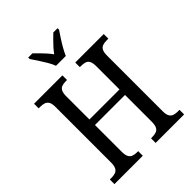

<svg xmlns="http://www.w3.org/2000/svg" viewBox="-263 -1076 1206 1206"><g transform="rotate(-45 340.5 -472.5)"><path d="M31 0V-41H48Q67 -41 81.5 -46.5Q96 -52 104 -67Q112 -82 112 -112V-605Q112 -634 103.5 -648.5Q95 -663 80 -668Q65 -673 45 -673H31V-714H283V-673H270Q252 -673 237.5 -668Q223 -663 215 -648Q207 -633 207 -603V-398H474V-602Q474 -633 466.5 -648Q459 -663 444 -668Q429 -673 410 -673H397V-714H650V-673H633Q615 -673 600 -668Q585 -663 577 -648Q569 -633 569 -602V-108Q569 -80 577.5 -65.5Q586 -51 600.5 -46Q615 -41 633 -41H650V0H397V-41H410Q429 -41 444 -46.5Q459 -52 466.5 -67.5Q474 -83 474 -113V-349H207V-112Q207 -82 215 -67Q223 -52 237.5 -46.5Q252 -41 270 -41H283V0ZM297 -785Q289 -808 273 -834.5Q257 -861 240.5 -887Q224 -913 210 -932V-945H248Q263 -930 279.5 -913.5Q296 -897 311.5 -879.5Q327 -862 340 -844Q353 -862 368.5 -879.5Q384 -897 401 -913.5Q418 -930 433 -945H471V-932Q458 -913 441 -887Q424 -861 409 -834.5Q394 -808 384 -785Z"/></g></svg>

Font: Noto Serif Condensed
Style: Regular
Weight: 400
Width: 3
Designer: Monotype Design Team
Foundry: Monotype Imaging Inc.
Version: Version 2.015